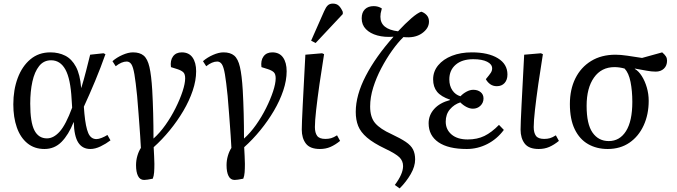

<svg xmlns="http://www.w3.org/2000/svg" viewBox="-20 -814 3762 1067"><path d="M227 14Q171 14 132 -18Q93 -50 73.5 -106Q54 -162 54 -234Q54 -315 78.5 -380.5Q103 -446 149 -484.5Q195 -523 260 -523Q306 -523 342.5 -504.5Q379 -486 402 -443Q425 -400 431 -326H432Q447 -375 458.5 -420.5Q470 -466 481 -510L555 -518L566 -513Q540 -439 508.5 -363.5Q477 -288 446 -221L449 -183Q456 -108 470.5 -74.5Q485 -41 516 -41Q528 -41 545.5 -48Q563 -55 577 -64L594 -34Q569 -15 539 -0.5Q509 14 482 14Q438 14 415 -21.5Q392 -57 390 -135H389Q361 -65 322 -25.5Q283 14 227 14ZM241 -45Q278 -45 312 -83Q346 -121 381 -216L378 -262Q372 -376 343.5 -427.5Q315 -479 264 -479Q223 -479 197.5 -447Q172 -415 160 -360.5Q148 -306 148 -238Q148 -135 171 -90Q194 -45 241 -45Z M781 186Q758 186 747 164Q736 142 736 104Q736 77 743.5 51.5Q751 26 763 8Q761 -31 759 -59Q757 -87 755 -115Q753 -143 750 -182Q747 -221 742 -281Q734 -360 727 -401Q720 -442 710 -457Q700 -472 684 -472Q656 -472 623 -446L605 -474Q629 -495 661 -509Q693 -523 719 -523Q757 -523 778.5 -505Q800 -487 810.5 -441.5Q821 -396 826 -313Q833 -187 833 -44Q868 -75 899.5 -119.5Q931 -164 955.5 -213Q980 -262 994.5 -306Q1009 -350 1009 -379Q1009 -403 998 -413Q987 -423 965 -430L930 -441Q925 -478 941.5 -500.5Q958 -523 990 -523Q1030 -523 1050 -494.5Q1070 -466 1070 -418Q1070 -367 1051 -310.5Q1032 -254 999 -198Q966 -142 923.5 -90Q881 -38 834 4Q835 24 836.5 53Q838 82 838 97Q838 123 836.5 143.5Q835 164 829 179Q795 186 781 186Z M1284 186Q1261 186 1250 164Q1239 142 1239 104Q1239 77 1246.5 51.5Q1254 26 1266 8Q1264 -31 1262 -59Q1260 -87 1258 -115Q1256 -143 1253 -182Q1250 -221 1245 -281Q1237 -360 1230 -401Q1223 -442 1213 -457Q1203 -472 1187 -472Q1159 -472 1126 -446L1108 -474Q1132 -495 1164 -509Q1196 -523 1222 -523Q1260 -523 1281.5 -505Q1303 -487 1313.5 -441.5Q1324 -396 1329 -313Q1336 -187 1336 -44Q1371 -75 1402.5 -119.5Q1434 -164 1458.5 -213Q1483 -262 1497.5 -306Q1512 -350 1512 -379Q1512 -403 1501 -413Q1490 -423 1468 -430L1433 -441Q1428 -478 1444.5 -500.5Q1461 -523 1493 -523Q1533 -523 1553 -494.5Q1573 -466 1573 -418Q1573 -367 1554 -310.5Q1535 -254 1502 -198Q1469 -142 1426.5 -90Q1384 -38 1337 4Q1338 24 1339.5 53Q1341 82 1341 97Q1341 123 1339.5 143.5Q1338 164 1332 179Q1298 186 1284 186Z M1758 14Q1703 14 1680 -16Q1657 -46 1657 -94Q1657 -125 1662.5 -233Q1668 -341 1677 -510L1770 -518L1781 -513Q1767 -427 1755.5 -346.5Q1744 -266 1737 -203.5Q1730 -141 1730 -108Q1730 -76 1742.5 -59Q1755 -42 1788 -42Q1806 -42 1820 -46Q1834 -50 1853 -62L1870 -31Q1843 -9 1816.5 2.5Q1790 14 1758 14ZM1734 -575 1709 -588 1781 -751Q1791 -774 1801.5 -784Q1812 -794 1830 -794Q1850 -794 1862.5 -782.5Q1875 -771 1885 -748V-736Z M2201 233 2174 214Q2220 153 2220 109Q2220 80 2199.5 60Q2179 40 2120 12Q2055 -19 2019.5 -49.5Q1984 -80 1970.5 -114Q1957 -148 1957 -192Q1957 -285 2012.5 -392Q2068 -499 2167 -610Q2117 -606 2077 -617Q2037 -628 2013.5 -652Q1990 -676 1990 -712Q1990 -745 2008 -762.5Q2026 -780 2057 -780Q2082 -780 2102 -767Q2097 -749 2095.5 -740Q2094 -731 2094 -721Q2094 -652 2192 -640Q2232 -683 2266 -712.5Q2300 -742 2321 -749Q2338 -744 2351 -730Q2364 -716 2364 -694Q2364 -656 2324.5 -628.5Q2285 -601 2222 -608Q2191 -578 2159 -533Q2127 -488 2099 -435Q2071 -382 2054 -327.5Q2037 -273 2037 -222Q2037 -162 2065 -129.5Q2093 -97 2155 -69Q2206 -45 2235 -25.5Q2264 -6 2275.5 17Q2287 40 2287 72Q2287 111 2262.5 153.5Q2238 196 2201 233Z M2574 14Q2471 14 2416.5 -23.5Q2362 -61 2362 -129Q2362 -174 2393 -208.5Q2424 -243 2481 -258V-260Q2431 -277 2409 -304Q2387 -331 2387 -373Q2387 -417 2415 -451Q2443 -485 2491.5 -504Q2540 -523 2602 -523Q2693 -523 2746.5 -490.5Q2800 -458 2800 -400Q2800 -370 2784 -352.5Q2768 -335 2741 -335Q2720 -335 2704.5 -346Q2689 -357 2680 -374Q2700 -398 2707.5 -409.5Q2715 -421 2715 -434Q2715 -457 2687 -471Q2659 -485 2610 -485Q2548 -485 2512.5 -454.5Q2477 -424 2477 -373Q2477 -337 2494 -312Q2511 -287 2539 -279Q2553 -294 2572.5 -304.5Q2592 -315 2610 -315Q2635 -315 2651 -302Q2667 -289 2667 -267Q2667 -243 2650 -226.5Q2633 -210 2608 -210Q2591 -210 2572.5 -219.5Q2554 -229 2538 -245Q2504 -234 2480.5 -206.5Q2457 -179 2457 -138Q2457 -94 2489.5 -66.5Q2522 -39 2579 -39Q2632 -39 2672 -58.5Q2712 -78 2753 -120L2780 -92Q2742 -41 2688 -13.5Q2634 14 2574 14Z M2974 14Q2919 14 2896 -16Q2873 -46 2873 -94Q2873 -125 2878.5 -233Q2884 -341 2893 -510L2986 -518L2997 -513Q2983 -427 2971.5 -346.5Q2960 -266 2953 -203.5Q2946 -141 2946 -108Q2946 -76 2958.5 -59Q2971 -42 3004 -42Q3022 -42 3036 -46Q3050 -50 3069 -62L3086 -31Q3059 -9 3032.5 2.5Q3006 14 2974 14Z M3357 14Q3296 14 3248.5 -13Q3201 -40 3174 -95.5Q3147 -151 3147 -236Q3147 -317 3177.5 -378.5Q3208 -440 3265 -475Q3322 -510 3401 -510Q3428 -510 3466 -504.5Q3504 -499 3548 -492L3660 -523Q3675 -510 3681 -500Q3687 -490 3687 -477Q3687 -449 3669.5 -432.5Q3652 -416 3624 -416Q3601 -416 3574.5 -421Q3548 -426 3508 -433V-431Q3529 -419 3546.5 -391.5Q3564 -364 3574.5 -328Q3585 -292 3585 -254Q3585 -178 3557 -117Q3529 -56 3478 -21Q3427 14 3357 14ZM3363 -30Q3424 -30 3459 -85.5Q3494 -141 3494 -248Q3494 -309 3484 -359Q3474 -409 3451 -433Q3422 -441 3395 -441Q3322 -441 3281 -383Q3240 -325 3240 -226Q3240 -124 3273 -77Q3306 -30 3363 -30Z"/></svg>

Font: Literata 36pt
Style: Italic
Weight: 400
Italic angle: -2°
Designer: Latin by Veronika Burian and Jose Scaglione. Greek by Irene Vlachou. Cyrillic by Vera Evstafieva
Foundry: TypeTogether
Version: Version 3.002